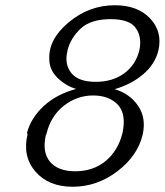

<svg xmlns="http://www.w3.org/2000/svg" viewBox="-20 -695 628 732"><path d="M85 -183 83 -189Q98 -245 146 -290Q194 -335 270 -356Q230 -368 199 -398.5Q168 -429 168 -469Q164 -545 242 -610Q320 -675 418 -675Q505 -675 552.5 -624.5Q600 -574 584 -503Q571 -450 525.5 -411.5Q480 -373 417 -355Q475 -338 506.5 -291.5Q538 -245 524 -182Q505 -101 427.5 -42Q350 17 257 17Q165 17 115 -41Q65 -99 85 -183ZM157 -184 156 -182Q156 -181 155 -181Q140 -115 170.5 -78.5Q201 -42 267 -42Q335 -42 382.5 -81Q430 -120 447 -188Q462 -258 431 -294Q397 -331 335 -331Q273 -331 223 -291.5Q173 -252 157 -184ZM237 -502V-500Q225 -450 252 -416.5Q279 -383 345 -383Q409 -383 453 -415Q497 -447 511 -502Q522 -552 499 -586Q476 -622 402 -622Q326 -622 287.5 -586Q249 -550 237 -502Z"/></svg>

Font: Coval
Style: ExtraLight Italic
Weight: 200
Foundry: Context Ltd
Version: Version 001.000